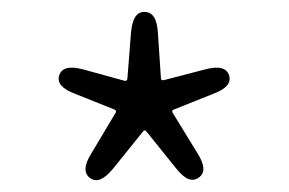

<svg xmlns="http://www.w3.org/2000/svg" viewBox="-20 -810 483 321"><path d="M169 -528Q147 -501 131 -512Q114 -524 133 -554L173 -621Q176 -625 171 -627L106 -653Q73 -665 79 -684Q85 -703 119 -694L188 -675Q193 -674 193 -679L199 -755Q202 -791 222 -790Q242 -790 244 -755L249 -680Q249 -675 254 -676L323 -694Q357 -703 363 -684Q369 -665 336 -653L271 -627Q266 -625 269 -621L310 -554Q329 -524 312 -513Q296 -501 274 -529L225 -590Q222 -594 219 -590Z"/></svg>

Font: Resource Han Rounded KR Light
Style: Regular
Weight: 300
Designer: Cyano Hao (round all glyphs); Ryoko NISHIZUKA 西塚涼子 (kana, bopomofo & ideographs); Paul D. Hunt (Latin, Greek & Cyrillic)
Foundry: Cyano Hao
Version: 0.990